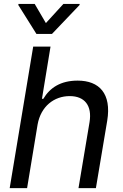

<svg xmlns="http://www.w3.org/2000/svg" viewBox="-20 -967 634 987"><path d="M173.3 -327.1C190 -420.1 257.8 -473 338.4 -473C415.1 -473 454.2 -424.4 440.3 -339.1L383.5 0H473L531.2 -346.6C554 -486.2 490.1 -552.6 379.3 -552.6C292.6 -552.6 236.9 -516.7 202.8 -459.2H195.7L239.7 -727.3H150.6L29.8 0H119.3ZM74.2 -941.1 167.3 -792.6H247.2L388.8 -941.1L389.6 -946.7H305.8L215.9 -848.4L158.4 -946.7H74.9Z"/></svg>

Font: Margiela Sans Text
Style: Italic
Weight: 400
Italic angle: -9.39999°
Designer: Stefan Endress, Andreas Faust
Version: Version 1.100;FEAKit 1.0